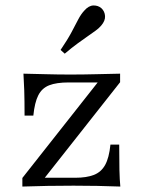

<svg xmlns="http://www.w3.org/2000/svg" viewBox="-20 -685 526 705"><path d="M62.1 0V-31.5L338.7 -382.3H232.3Q187.1 -382.3 160.5 -371.8Q133.9 -361.3 120.6 -335.1Q107.3 -308.9 102.4 -260.5H70.2Q70.2 -316.1 69 -353.6Q67.7 -391.1 66.1 -414.5Q106.5 -413.7 149.6 -412.5Q192.7 -411.3 237.9 -411.3Q286.3 -411.3 331.9 -412.5Q377.4 -413.7 421 -414.5V-383.1L144.4 -32.3H256.5Q297.6 -32.3 324.6 -42.7Q351.6 -53.2 366.1 -79.4Q380.6 -105.6 385.5 -154H417.7Q417.7 -99.2 418.5 -61.7Q419.4 -24.2 421.8 0Q380.6 -1.6 337.1 -2.4Q293.5 -3.2 250 -3.2Q203.2 -3.2 155.2 -2.4Q107.3 -1.6 62.1 0ZM217.7 -487.9 202.4 -501.6Q228.2 -539.5 242.7 -566.9Q257.3 -594.4 267.3 -613.7Q277.4 -633.1 289.5 -646Q305.6 -664.5 323 -664.9Q340.3 -665.3 352.4 -654.8Q364.5 -643.5 365.7 -626.2Q366.9 -608.9 351.6 -591.1Q342.7 -580.6 330.2 -571.8Q317.7 -562.9 301.6 -551.6Q285.5 -540.3 264.9 -525.4Q244.4 -510.5 217.7 -487.9Z"/></svg>

Font: Playfair 12pt Light
Style: Regular
Weight: 300
Designer: Claus Eggers Sørensen
Foundry: Claus Eggers Sørensen
Version: Version 2.000;gftools[0.9.28]